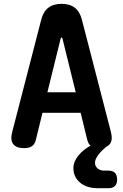

<svg xmlns="http://www.w3.org/2000/svg" viewBox="-20 -760 640 998"><path d="M226.4 -280.5H373.6L305 -558.5Q303 -565.2 300 -565.2Q297 -565.2 295 -558.5ZM399.2 -173.7H200.8L166.4 -33Q161 -10.6 146.6 -0.3Q132.2 10 104.8 10Q64.8 10 48.5 -11.2Q32.3 -32.3 43.8 -75.3L194.2 -657.2Q205 -699.5 231 -719.7Q257.1 -740 300 -740Q342.9 -740 369 -719.7Q395 -699.5 405.8 -657.2L556.2 -75.3Q567.7 -32.3 550.8 -11.2Q533.8 10 494.5 10Q467.1 10 453 -0.7Q439 -11.3 433.6 -33ZM543.4 126.9Q566.1 126.9 577.5 138.6Q588.8 150.3 588.8 173Q588.8 195.7 577.1 207.1Q565.4 218.4 542.7 218.4H489.8Q430.6 218.4 396 189.1Q361.5 159.8 361.5 113.5Q361.5 80.3 388.2 47.4Q414.9 14.6 464.7 -10.7H547.4L521.7 12.3Q498.2 33.3 486 52Q473.8 70.6 473.8 86Q473.8 103.1 486.7 115Q499.6 126.9 522.5 126.9Z"/></svg>

Font: Maple Mono
Style: Regular
Weight: 400
Monospace: yes
Designer: subframe7536
Version: Version 7.300